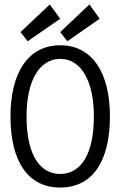

<svg xmlns="http://www.w3.org/2000/svg" viewBox="-20 -830 540 861"><path d="M282 -645 427 -746 381 -810 250 -686ZM104 -645 250 -746 203 -810 72 -686ZM250 11C393 11 473 -104 473 -308C473 -505 393 -627 250 -627C107 -627 27 -505 27 -308C27 -104 107 11 250 11ZM250 -50C155 -50 99 -142 99 -308C99 -465 155 -566 250 -566C345 -566 401 -465 401 -308C401 -142 345 -50 250 -50Z"/></svg>

Font: Inconsolata
Style: Regular
Weight: 400
Monospace: yes
Designer: Raph Levien, Cyreal, Brenton Simpson
Foundry: Raph Levien, Cyreal, Google
Version: Version 3.100